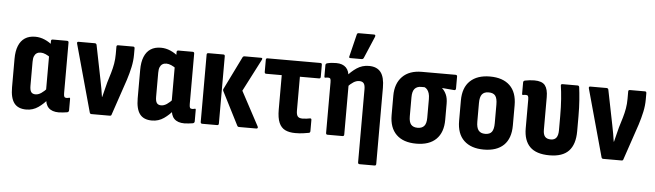

<svg xmlns="http://www.w3.org/2000/svg" viewBox="-53 -938 4565 1338"><g transform="rotate(5 2229.5 -269.5)"><path d="M146 8Q88 8 61 -27.5Q34 -63 34 -138V-337Q34 -391 49 -428Q64 -465 93 -484Q122 -503 165 -503Q199 -503 231.5 -489Q264 -475 288 -453L283 -367Q265 -380 247 -388Q229 -396 213 -396Q196 -396 184.5 -388.5Q173 -381 167 -366.5Q161 -352 161 -327V-160Q161 -129 170.5 -116Q180 -103 201 -103Q220 -103 240.5 -116.5Q261 -130 284 -156L298 -83Q267 -44 229.5 -18Q192 8 146 8ZM373 8Q326 8 302 -16Q278 -40 278 -89V-108L272 -123V-411L276 -442V-483Q276 -494 288 -494H387Q399 -494 399 -483V-130Q399 -111 403 -104Q407 -97 418 -97Q424 -97 428 -98Q432 -99 437 -100Q444 -102 444 -92V-12Q444 -2 433 2Q418 4 402.5 6Q387 8 373 8Z M601 0Q592 0 589 -10L459 -481Q456 -494 468 -494H582Q592 -494 595 -484L644 -240Q650 -211 655 -182.5Q660 -154 664 -126H666Q672 -153 679 -178Q686 -203 692 -229L713 -298Q723 -332 728.5 -364Q734 -396 734 -431V-483Q734 -494 745 -494H851Q861 -494 861 -482V-438Q861 -395 851.5 -351Q842 -307 827 -260L742 -9Q740 0 730 0Z M1025 8Q967 8 940 -27.5Q913 -63 913 -138V-337Q913 -391 928 -428Q943 -465 972 -484Q1001 -503 1044 -503Q1078 -503 1110.5 -489Q1143 -475 1167 -453L1162 -367Q1144 -380 1126 -388Q1108 -396 1092 -396Q1075 -396 1063.5 -388.5Q1052 -381 1046 -366.5Q1040 -352 1040 -327V-160Q1040 -129 1049.5 -116Q1059 -103 1080 -103Q1099 -103 1119.5 -116.5Q1140 -130 1163 -156L1177 -83Q1146 -44 1108.5 -18Q1071 8 1025 8ZM1252 8Q1205 8 1181 -16Q1157 -40 1157 -89V-108L1151 -123V-411L1155 -442V-483Q1155 -494 1167 -494H1266Q1278 -494 1278 -483V-130Q1278 -111 1282 -104Q1286 -97 1297 -97Q1303 -97 1307 -98Q1311 -99 1316 -100Q1323 -102 1323 -92V-12Q1323 -2 1312 2Q1297 4 1281.5 6Q1266 8 1252 8Z M1634 0Q1625 0 1621 -8L1504 -238Q1498 -249 1504 -258L1617 -488Q1621 -494 1629 -494H1745Q1758 -494 1752 -481L1635 -254L1763 -15Q1766 -9 1764 -4.5Q1762 0 1755 0ZM1377 0Q1365 0 1365 -12V-483Q1365 -494 1377 -494H1481Q1492 -494 1492 -483V-12Q1492 0 1481 0Z M2028 8Q1985 8 1956.5 -6Q1928 -20 1913.5 -53.5Q1899 -87 1899 -146V-386H1790Q1779 -386 1779 -398V-483Q1779 -494 1790 -494H2160Q2171 -494 2171 -483V-398Q2171 -386 2160 -386H2026V-150Q2026 -121 2035.5 -109Q2045 -97 2069 -97Q2084 -97 2098 -99Q2112 -101 2122 -103Q2132 -104 2132 -93V-15Q2132 -4 2123 -2Q2107 1 2083 4.5Q2059 8 2028 8Z M2494 185Q2482 185 2482 173V-339Q2482 -367 2472.5 -379.5Q2463 -392 2441 -392Q2421 -392 2401 -379.5Q2381 -367 2359 -343L2345 -414Q2376 -452 2414 -477.5Q2452 -503 2499 -503Q2555 -503 2582 -468.5Q2609 -434 2609 -360V173Q2609 185 2598 185ZM2253 0Q2242 0 2242 -12V-366Q2242 -385 2238 -391Q2234 -397 2223 -397Q2218 -397 2213.5 -396.5Q2209 -396 2204 -395Q2196 -393 2196 -403V-482Q2196 -493 2208 -496Q2223 -500 2239.5 -501.5Q2256 -503 2271 -503Q2315 -503 2339 -479Q2363 -455 2363 -408V-393L2369 -371V-12Q2369 0 2358 0ZM2365 -546Q2353 -546 2357 -558L2395 -713Q2396 -719 2399.5 -721.5Q2403 -724 2409 -724H2515Q2529 -724 2523 -708L2458 -555Q2454 -546 2443 -546Z M2874 8Q2783 8 2734.5 -39.5Q2686 -87 2686 -175V-311Q2686 -396 2734 -445Q2782 -494 2870 -494H3105Q3117 -494 3117 -483V-399Q3117 -394 3114 -390Q3111 -386 3105 -387L3021 -394V-392Q3038 -377 3049.5 -351.5Q3061 -326 3061 -288V-175Q3061 -87 3013 -39.5Q2965 8 2874 8ZM2874 -103Q2904 -103 2919.5 -120.5Q2935 -138 2935 -178V-309Q2935 -333 2930 -349Q2925 -365 2916.5 -375Q2908 -385 2898 -389H2874Q2845 -389 2829 -371Q2813 -353 2813 -311V-178Q2813 -138 2828 -120.5Q2843 -103 2874 -103Z M3346 8Q3257 8 3207.5 -39Q3158 -86 3158 -177V-318Q3158 -409 3207.5 -456Q3257 -503 3346 -503Q3436 -503 3485 -456Q3534 -409 3534 -318V-177Q3534 -86 3485.5 -39Q3437 8 3346 8ZM3346 -102Q3379 -102 3393 -121Q3407 -140 3407 -182V-312Q3407 -355 3393 -373.5Q3379 -392 3346 -392Q3315 -392 3300 -373.5Q3285 -355 3285 -312V-182Q3285 -140 3300 -121Q3315 -102 3346 -102Z M3806 8Q3713 8 3669 -36Q3625 -80 3625 -165V-366Q3625 -384 3621 -390.5Q3617 -397 3606 -397Q3601 -397 3596.5 -396.5Q3592 -396 3587 -395Q3579 -393 3579 -403V-482Q3579 -493 3591 -496Q3606 -499 3622.5 -501Q3639 -503 3656 -503Q3710 -503 3731 -476.5Q3752 -450 3752 -394V-166Q3752 -133 3765 -118Q3778 -103 3806 -103Q3832 -103 3844.5 -120Q3857 -137 3857 -172V-271Q3857 -336 3853 -390Q3849 -444 3843 -482Q3841 -494 3854 -494H3959Q3969 -494 3971 -484Q3976 -448 3980 -395Q3984 -342 3984 -280V-176Q3984 -84 3940.5 -38Q3897 8 3806 8Z M4181 0Q4172 0 4169 -10L4039 -481Q4036 -494 4048 -494H4162Q4172 -494 4175 -484L4224 -240Q4230 -211 4235 -182.5Q4240 -154 4244 -126H4246Q4252 -153 4259 -178Q4266 -203 4272 -229L4293 -298Q4303 -332 4308.5 -364Q4314 -396 4314 -431V-483Q4314 -494 4325 -494H4431Q4441 -494 4441 -482V-438Q4441 -395 4431.5 -351Q4422 -307 4407 -260L4322 -9Q4320 0 4310 0Z"/></g></svg>

Font: Sofia Sans Condensed ExtraBold
Style: Regular
Weight: 800
Designer: Botio Nikoltchev, Ani Petrova
Foundry: lettersoup
Version: Version 4.101